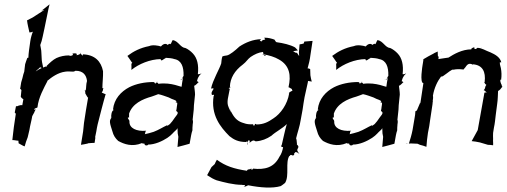

<svg xmlns="http://www.w3.org/2000/svg" viewBox="-20 -664 2342 887"><path d="M105 -569C107 -551 112 -533 116 -514C120 -514 130 -516 132 -518C127 -506 122 -488 120 -474L114 -431C112 -420 112 -408 111 -397C110 -398 107 -397 106 -396C103 -386 98 -376 96 -367V-366C94 -356 94 -344 92 -333L88 -321C86 -310 81 -294 78 -284L73 -253C74 -254 78 -250 79 -248L76 -217C78 -213 84 -207 88 -206L83 -178C79 -179 71 -178 66 -176C64 -175 57 -171 54 -174L48 -144C50 -143 52 -140 53 -138L44 -77C41 -58 40 -37 37 -17C47 -17 56 -14 65 -14L66 -2C76 3 84 9 93 12H94C97 -1 103 -17 108 -30L116 -64C119 -85 126 -108 129 -128L130 -129C130 -129 131 -133 132 -133C133 -136 136 -141 138 -143V-145L144 -157V-159H143C138 -155 134 -159 142 -163C144 -164 151 -167 152 -167L153 -168C158 -214 183 -258 199 -289C198 -289 198 -290 198 -290C218 -307 248 -329 282 -333C292 -335 309 -333 320 -333V-334H321C324 -334 322 -333 328 -337C329 -337 330 -336 330 -337C363 -337 379 -318 382 -290C377 -274 379 -258 376 -247C375 -246 372 -245 371 -245V-244C375 -244 373 -239 374 -236V-232C375 -232 376 -230 376 -229L383 -217C383 -216 386 -213 387 -213C380 -175 374 -135 368 -96L364 -57L354 5C364 4 375 1 386 -1V-2C396 -3 408 -4 417 -4C418 -13 420 -22 421 -31C421 -30 420 -29 419 -28L425 -57C427 -67 428 -78 431 -89L450 -163C455 -185 463 -209 468 -229V-230C464 -228 454 -236 450 -236C451 -238 454 -243 455 -245L456 -251C456 -253 457 -255 458 -255L459 -256C458 -256 455 -256 453 -257C453 -280 457 -311 456 -335C447 -381 418 -411 363 -413C362 -411 363 -406 363 -406C362 -406 360 -410 353 -415C352 -416 351 -418 351 -420H350C353 -413 341 -410 334 -409C334 -409 334 -410 334 -410C334 -410 332 -409 332 -409C340 -414 332 -421 314 -416C315 -416 324 -408 305 -406C303 -406 300 -407 299 -408C278 -408 259 -404 241 -396C225 -388 210 -374 196 -360C195 -355 193 -352 192 -357C188 -355 183 -354 179 -352C178 -363 174 -374 173 -386L171 -423C171 -434 167 -447 166 -456C170 -466 175 -482 177 -494L185 -531L200 -604C202 -618 206 -631 209 -644C200 -637 189 -628 179 -620C176 -618 172 -615 170 -614C172 -615 177 -617 180 -617C181 -618 183 -618 184 -618C183 -617 181 -616 180 -615L146 -593C134 -584 117 -576 105 -570ZM37 -17V-16L36 -17ZM145 -334C149 -340 158 -345 165 -353H166C169 -352 170 -351 173 -350C163 -346 154 -340 145 -334Z M496 -121C483 -108 487 -95 499 -58C504 -38 513 -25 526 -13C553 2 591 16 636 -3C637 -1 643 0 645 -1H647V0C649 13 667 7 664 3V4C696 4 730 -12 753 -27C773 -40 782 -54 790 -60C796 -65 799 -69 800 -72C800 -65 801 -55 801 -48L804 -32C803 -17 801 0 800 15C819 11 836 5 856 0L863 -39C864 -46 867 -56 869 -62V-63C869 -69 869 -78 870 -85C870 -85 870 -87 870 -87C871 -94 873 -104 870 -111L874 -148C876 -160 875 -175 877 -188L881 -227C881 -241 878 -256 877 -268C883 -268 894 -282 898 -285C897 -285 894 -286 893 -288H892C891 -289 890 -289 889 -289C890 -289 891 -292 891 -293C892 -296 892 -301 901 -315C904 -319 908 -322 910 -324V-325C907 -323 902 -321 898 -321C896 -321 895 -322 894 -321C899 -364 891 -396 871 -417C862 -427 847 -438 837 -442C813 -444 805 -474 778 -479C774 -474 765 -450 768 -458C771 -464 760 -462 755 -457H753C751 -462 737 -465 725 -451H724C724 -451 724 -449 725 -449C710 -454 684 -458 669 -451C628 -443 597 -427 569 -406V-405C575 -396 583 -386 589 -376C590 -375 590 -375 591 -375C591 -374 590 -374 590 -373L587 -369C588 -359 587 -349 587 -342V-341C622 -369 673 -390 722 -391C723 -390 722 -389 723 -388C725 -379 736 -392 746 -396L745 -397C761 -396 775 -395 786 -391C819 -385 829 -354 828 -315V-313C823 -308 823 -304 823 -301C824 -302 824 -301 825 -302C822 -290 821 -276 819 -264C820 -259 773 -285 713 -277C710 -275 710 -287 700 -281C699 -279 697 -277 696 -276V-278C696 -282 691 -285 689 -285C648 -285 609 -277 577 -261C539 -241 507 -207 502 -158C503 -157 504 -157 506 -156C495 -153 493 -130 494 -123C494 -122 495 -120 495 -119C494 -120 492 -120 491 -121ZM570 -121 571 -120C572 -121 578 -123 578 -123C574 -122 578 -135 576 -138C591 -185 638 -206 681 -218C691 -221 702 -226 711 -229C727 -226 744 -219 759 -214C778 -203 796 -202 795 -194C794 -194 791 -193 791 -192C796 -190 799 -189 799 -189C799 -182 798 -177 797 -171C796 -164 796 -159 794 -152C794 -151 795 -150 796 -150C810 -141 793 -131 776 -104C772 -100 769 -95 765 -91C762 -89 758 -86 754 -83C754 -84 752 -85 751 -85C735 -78 714 -64 690 -55C676 -51 661 -46 649 -44C650 -46 652 -50 651 -53C651 -55 653 -58 655 -59V-60C610 -56 577 -72 578 -102C579 -110 571 -113 570 -121ZM702 -283 707 -288V-289C706 -288 704 -285 702 -283ZM811 -296C812 -296 814 -296 815 -297C814 -297 812 -297 811 -296ZM815 -297 823 -301C823 -299 821 -297 819 -297Z M957 -255C959 -255 962 -256 963 -256C965 -256 966 -255 967 -254C967 -253 966 -252 966 -252C962 -245 954 -236 959 -226V-225C962 -226 966 -226 968 -226C969 -226 969 -223 968 -221H967C953 -133 998 -77 1040 -35C1060 -19 1081 -8 1116 -8C1117 -8 1120 -10 1121 -11C1123 -11 1123 1 1123 4C1123 4 1125 3 1125 3C1125 1 1125 -2 1123 -5C1125 -17 1132 -19 1133 -13C1135 -10 1133 -5 1133 -3C1134 -5 1138 -9 1140 -10C1151 -18 1154 -15 1161 -11H1162C1189 -13 1212 -22 1234 -37C1253 -55 1286 -71 1305 -91C1301 -76 1296 -59 1293 -44L1282 4C1281 6 1281 7 1280 8C1276 17 1288 15 1288 16C1285 32 1280 48 1271 60C1246 110 1204 121 1149 115C1150 116 1144 123 1141 118C1140 117 1140 114 1141 113H1140C1139 122 1123 114 1121 125C1061 116 1021 103 982 74C978 80 975 87 972 94L957 108C950 120 943 133 937 145L938 146C953 156 967 164 981 169C1014 178 1058 190 1100 190V191C1101 190 1108 191 1110 191C1113 191 1112 195 1109 198C1108 198 1106 199 1107 199C1106 199 1106 200 1106 200C1107 200 1110 199 1112 198C1123 195 1126 191 1127 192C1183 203 1238 207 1276 196C1284 192 1290 186 1297 181C1318 147 1297 86 1317 56C1322 59 1317 48 1329 53C1329 53 1330 54 1331 54C1332 55 1338 54 1339 50C1339 49 1340 46 1339 44C1340 44 1341 43 1342 42C1346 39 1344 37 1349 39C1354 40 1359 44 1362 46H1363C1360 43 1356 38 1354 33C1350 22 1365 18 1355 7L1353 5L1351 4C1352 4 1352 2 1352 2L1350 -18C1349 -20 1349 -23 1348 -25C1354 -51 1365 -81 1369 -109L1378 -158C1381 -176 1383 -196 1387 -215L1402 -283L1403 -290C1405 -290 1408 -289 1409 -289C1412 -289 1416 -288 1418 -287L1420 -288C1418 -297 1415 -306 1414 -316L1413 -345C1411 -346 1403 -349 1401 -348C1406 -365 1412 -390 1414 -409C1417 -431 1421 -453 1424 -475H1423C1410 -474 1398 -473 1386 -472L1383 -463C1377 -461 1371 -460 1364 -459L1361 -423C1361 -417 1362 -411 1362 -405C1359 -410 1355 -415 1352 -420C1338 -420 1341 -428 1331 -427C1338 -428 1350 -430 1356 -431C1352 -436 1347 -441 1343 -445C1322 -457 1288 -465 1258 -469C1255 -469 1251 -476 1248 -481C1234 -486 1219 -490 1202 -490H1201C1202 -489 1201 -488 1202 -488C1204 -485 1203 -483 1206 -481H1203C1199 -480 1190 -479 1188 -472C1186 -473 1183 -475 1181 -476H1179L1181 -477C1182 -479 1185 -481 1186 -483C1149 -482 1115 -468 1086 -449C1066 -430 1042 -411 1029 -408C1022 -407 1013 -406 1007 -403V-402C1004 -393 1003 -381 1002 -371C994 -345 963 -294 955 -255ZM956 -225H953L952 -224C953 -224 955 -225 956 -225ZM1038 -253C1034 -253 1043 -264 1046 -260V-261C1045 -261 1044 -262 1042 -264C1044 -303 1063 -337 1102 -366C1118 -378 1124 -391 1138 -401C1156 -413 1175 -422 1195 -424C1195 -422 1196 -418 1197 -415V-413C1222 -409 1249 -401 1269 -389C1319 -361 1325 -314 1313 -262L1312 -261H1314C1328 -252 1328 -254 1328 -253C1329 -251 1330 -246 1331 -244C1324 -244 1311 -233 1315 -233H1316C1308 -182 1276 -138 1243 -117C1220 -101 1198 -89 1165 -89C1164 -90 1161 -92 1159 -92L1154 -83V-82H1153C1151 -84 1150 -89 1149 -90C1135 -89 1119 -90 1107 -95C1081 -102 1066 -115 1052 -140C1050 -144 1048 -147 1046 -151C1046 -150 1045 -149 1045 -148L1036 -169C1025 -193 1036 -219 1041 -251C1041 -252 1042 -254 1043 -255H1042C1041 -254 1039 -253 1038 -253ZM1042 -158C1042 -157 1043 -156 1044 -156C1043 -157 1043 -158 1042 -159ZM1044 -156C1046 -155 1047 -156 1046 -154V-151C1045 -153 1045 -154 1044 -156ZM1190 -414C1193 -414 1194 -413 1197 -413C1197 -412 1198 -412 1198 -411C1195 -412 1193 -413 1190 -414ZM1198 -411C1203 -402 1209 -407 1209 -407C1205 -408 1202 -410 1198 -411ZM1106 200C1106 200 1105 200 1105 200C1105 200 1106 200 1106 200ZM1149 115V114H1148C1148 115 1149 114 1149 115Z M1442 -121C1429 -108 1433 -95 1445 -58C1450 -38 1459 -25 1472 -13C1499 2 1537 16 1582 -3C1583 -1 1589 0 1591 -1H1593V0C1595 13 1613 7 1610 3V4C1642 4 1676 -12 1699 -27C1719 -40 1728 -54 1736 -60C1742 -65 1745 -69 1746 -72C1746 -65 1747 -55 1747 -48L1750 -32C1749 -17 1747 0 1746 15C1765 11 1782 5 1802 0L1809 -39C1810 -46 1813 -56 1815 -62V-63C1815 -69 1815 -78 1816 -85C1816 -85 1816 -87 1816 -87C1817 -94 1819 -104 1816 -111L1820 -148C1822 -160 1821 -175 1823 -188L1827 -227C1827 -241 1824 -256 1823 -268C1829 -268 1840 -282 1844 -285C1843 -285 1840 -286 1839 -288H1838C1837 -289 1836 -289 1835 -289C1836 -289 1837 -292 1837 -293C1838 -296 1838 -301 1847 -315C1850 -319 1854 -322 1856 -324V-325C1853 -323 1848 -321 1844 -321C1842 -321 1841 -322 1840 -321C1845 -364 1837 -396 1817 -417C1808 -427 1793 -438 1783 -442C1759 -444 1751 -474 1724 -479C1720 -474 1711 -450 1714 -458C1717 -464 1706 -462 1701 -457H1699C1697 -462 1683 -465 1671 -451H1670C1670 -451 1670 -449 1671 -449C1656 -454 1630 -458 1615 -451C1574 -443 1543 -427 1515 -406V-405C1521 -396 1529 -386 1535 -376C1536 -375 1536 -375 1537 -375C1537 -374 1536 -374 1536 -373L1533 -369C1534 -359 1533 -349 1533 -342V-341C1568 -369 1619 -390 1668 -391C1669 -390 1668 -389 1669 -388C1671 -379 1682 -392 1692 -396L1691 -397C1707 -396 1721 -395 1732 -391C1765 -385 1775 -354 1774 -315V-313C1769 -308 1769 -304 1769 -301C1770 -302 1770 -301 1771 -302C1768 -290 1767 -276 1765 -264C1766 -259 1719 -285 1659 -277C1656 -275 1656 -287 1646 -281C1645 -279 1643 -277 1642 -276V-278C1642 -282 1637 -285 1635 -285C1594 -285 1555 -277 1523 -261C1485 -241 1453 -207 1448 -158C1449 -157 1450 -157 1452 -156C1441 -153 1439 -130 1440 -123C1440 -122 1441 -120 1441 -119C1440 -120 1438 -120 1437 -121ZM1516 -121 1517 -120C1518 -121 1524 -123 1524 -123C1520 -122 1524 -135 1522 -138C1537 -185 1584 -206 1627 -218C1637 -221 1648 -226 1657 -229C1673 -226 1690 -219 1705 -214C1724 -203 1742 -202 1741 -194C1740 -194 1737 -193 1737 -192C1742 -190 1745 -189 1745 -189C1745 -182 1744 -177 1743 -171C1742 -164 1742 -159 1740 -152C1740 -151 1741 -150 1742 -150C1756 -141 1739 -131 1722 -104C1718 -100 1715 -95 1711 -91C1708 -89 1704 -86 1700 -83C1700 -84 1698 -85 1697 -85C1681 -78 1660 -64 1636 -55C1622 -51 1607 -46 1595 -44C1596 -46 1598 -50 1597 -53C1597 -55 1599 -58 1601 -59V-60C1556 -56 1523 -72 1524 -102C1525 -110 1517 -113 1516 -121ZM1648 -283 1653 -288V-289C1652 -288 1650 -285 1648 -283ZM1757 -296C1758 -296 1760 -296 1761 -297C1760 -297 1758 -297 1757 -296ZM1761 -297 1769 -301C1769 -299 1767 -297 1765 -297Z M1855 -1 1856 0C1872 -2 1893 -1 1909 0L1920 5C1930 7 1941 11 1949 14H1950C1951 -6 1954 -29 1957 -50L1963 -81L1967 -109L1978 -182L1979 -193C1979 -194 1980 -196 1980 -196C1980 -196 1979 -197 1979 -197C1980 -205 1982 -214 1980 -222C1986 -258 2001 -289 2018 -311V-310C2020 -310 2024 -311 2026 -312C2050 -328 2068 -346 2075 -342C2088 -345 2102 -345 2120 -343L2121 -342C2122 -345 2127 -349 2129 -352C2136 -361 2143 -377 2165 -365C2166 -365 2165 -366 2164 -367C2209 -364 2225 -333 2219 -285H2218V-284C2217 -284 2217 -285 2217 -284C2219 -279 2222 -275 2227 -272C2226 -271 2224 -268 2223 -266L2220 -255C2219 -253 2216 -248 2215 -248V-247C2220 -247 2224 -239 2229 -237C2226 -237 2221 -237 2218 -236L2187 -63C2178 -45 2167 -28 2159 -12C2170 -11 2184 -9 2197 -6L2234 5C2242 5 2250 6 2257 7H2258C2259 -3 2257 -12 2258 -22C2258 -31 2257 -42 2258 -50L2262 -75C2266 -92 2268 -114 2270 -131L2277 -185C2280 -204 2280 -227 2281 -244C2283 -244 2289 -249 2291 -251L2298 -260C2298 -261 2300 -262 2301 -262L2302 -263C2301 -263 2299 -264 2299 -265C2298 -266 2299 -268 2298 -269V-272C2298 -272 2297 -274 2296 -274C2288 -293 2292 -298 2294 -296C2295 -295 2294 -295 2295 -295C2298 -314 2297 -333 2294 -349C2289 -366 2289 -370 2289 -376H2296C2290 -400 2268 -412 2246 -422C2223 -430 2206 -443 2185 -443L2182 -440C2174 -433 2168 -442 2172 -446C2172 -447 2173 -447 2173 -447C2172 -447 2172 -447 2171 -446C2158 -442 2155 -437 2158 -436C2115 -436 2077 -414 2052 -398C2037 -395 2019 -394 2005 -391C2006 -394 2007 -398 2006 -403L2003 -404C2003 -411 2002 -419 2002 -426C1995 -422 1989 -421 1982 -416C1967 -408 1951 -400 1937 -391H1936C1936 -382 1933 -371 1932 -362C1932 -362 1918 -280 1936 -280L1922 -187H1921V-189H1920V-187L1906 -154C1905 -153 1900 -150 1899 -150C1899 -141 1897 -127 1895 -117L1886 -64C1882 -43 1875 -19 1869 -1ZM2020 -426 2021 -428 2022 -427ZM2205 -444V-445L2203 -443C2203 -443 2204 -444 2205 -444ZM2231 -289C2232 -288 2232 -287 2233 -286C2232 -287 2232 -288 2232 -289ZM2233 -286 2235 -284V-283C2235 -283 2234 -284 2233 -286Z"/></svg>

Font: Charger Mayhem
Style: Obl
Weight: 400
Designer: Jasper
Foundry: Cannot Into Space Fonts
Version: Version 0.98